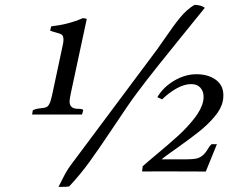

<svg xmlns="http://www.w3.org/2000/svg" viewBox="-20 -708 934 768"><path d="M213.9 39.6 227.1 13.7Q245.1 -22.9 260.7 -44.4L608.4 -510.3Q614.3 -518.1 639.6 -554.7Q674.3 -606 700.9 -638.2Q727.5 -670.4 757.8 -688.5Q783.7 -688.5 799.3 -676.8Q776.9 -648.9 715.8 -573.7Q652.3 -495.6 610.6 -443.1Q568.8 -390.6 528.8 -337.4Q492.7 -289.1 433.1 -198.7Q376.5 -113.8 338.9 -61.8Q301.3 -9.8 256.8 37.6Q247.6 39.6 230 39.6ZM258.3 -302.2Q258.3 -289.1 265.1 -281.5Q272 -273.9 288.6 -272.9Q290.5 -272.9 296.6 -272.7Q302.7 -272.5 307.4 -271.2Q312 -270 313 -267.6L308.1 -250H108.4L111.3 -267.1Q120.6 -271.5 128.2 -272.9Q135.7 -274.4 146.5 -275.4Q158.7 -276.4 165.3 -279.3Q171.9 -282.2 177.2 -292Q182.6 -301.8 187.5 -323.7L231.4 -529.3Q233.9 -539.6 233.9 -549.3Q233.9 -564 227.1 -569.1Q220.2 -574.2 205.1 -577.6Q188.5 -582 180.7 -585.4L184.6 -602.5Q254.4 -610.4 311 -635.3Q319.8 -635.3 327.1 -632.3L263.2 -334.5Q258.3 -311 258.3 -302.2ZM771.5 -22 622.6 -22.5Q573.2 -22.5 548.3 -22L550.8 -43Q567.4 -58.1 605.5 -89.8Q657.2 -132.8 692.9 -165.3Q728.5 -197.8 757.1 -234.1Q785.6 -270.5 792.5 -302.7Q794.4 -310.5 794.4 -320.3Q794.4 -342.8 781.5 -357.2Q768.6 -371.6 744.6 -371.6Q716.8 -371.6 685.8 -354Q654.8 -336.4 628.4 -310.5L609.4 -319.3Q632.8 -359.4 676.8 -385.3Q720.7 -411.1 765.6 -411.1Q812 -411.1 842.8 -389.2Q873.5 -367.2 873.5 -326.7Q873.5 -313.5 871.1 -303.2Q864.7 -272 836.9 -239.7Q809.1 -207.5 775.4 -180.9Q741.7 -154.3 688.5 -116.2Q683.1 -112.3 661.9 -97.4Q640.6 -82.5 626.5 -70.8H728.5Q751 -70.8 764.4 -73.5Q777.8 -76.2 789.6 -85.4Q801.3 -94.7 812.5 -113.8Q819.3 -125.5 826.2 -131.3H847.7L803.2 -22Z"/></svg>

Font: Radley
Style: Italic
Weight: 400
Italic angle: -12°
Designer: Vernon Adams
Foundry: Vernon Adams
Version: Version 1.003; ttfautohint (v1.6)